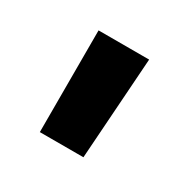

<svg xmlns="http://www.w3.org/2000/svg" viewBox="-62 -704 306 309"><g transform="rotate(30 90.5 -549.5)"><path d="M43 -455V-644H137L124 -455Z"/></g></svg>

Font: Kanit
Style: Regular
Weight: 400
Designer: Katatrad Team
Foundry: CadsonDemak
Version: Version 2.000; ttfautohint (v1.8.3)